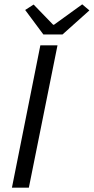

<svg xmlns="http://www.w3.org/2000/svg" viewBox="-20 -865 432 885"><path d="M35 0H113L245 -656H166ZM180 -706H268L392 -817L359 -845L229 -751H225L135 -844L96 -819Z"/></svg>

Font: Source Sans Pro
Style: Italic
Weight: 400
Italic angle: -11°
Designer: Paul D. Hunt
Foundry: Adobe Systems Incorporated
Version: Version 3.006;hotconv 1.0.111;makeotfexe 2.5.65597